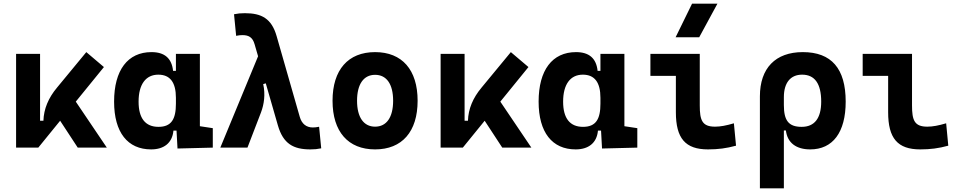

<svg xmlns="http://www.w3.org/2000/svg" viewBox="-20 -815 5313 1060"><path d="M68.8 0H191.4L312 -148.4L409.2 0H569.8L398.4 -253.9L553.7 -444.8L456.5 -527.3L294.9 -331.5C247.1 -274.4 221.7 -213.4 219.7 -148.4H201.2V-517.6H68.8Z M814.5 9.8C884.3 9.8 931.2 -24.9 937.5 -93.8H954.6L960 4.9L1154.8 0V-107.4L1083.5 -118.2V-517.6H951.2V-423.8H935.5C928.2 -493.2 888.7 -527.3 816.4 -527.3C685.1 -527.3 609.9 -427.7 609.9 -253.9C609.9 -84 684.6 9.8 814.5 9.8ZM951.2 -242.7C951.2 -157.2 926.3 -114.7 855 -114.7C782.7 -114.7 745.1 -161.6 745.1 -253.9C745.1 -349.1 784.7 -402.8 854 -402.8C918.9 -402.8 951.2 -360.4 951.2 -274.9Z M1693.4 9.8C1716.3 9.8 1731.9 8.3 1753.4 3.9L1741.7 -115.2C1727.1 -112.3 1717.8 -111.3 1707 -111.3C1671.9 -111.3 1646 -130.4 1634.8 -170.4L1507.3 -615.2C1479.5 -712.9 1423.8 -742.2 1332 -742.2C1309.1 -742.2 1293.5 -740.7 1272 -736.3L1283.7 -617.2C1298.3 -620.1 1306.6 -621.1 1318.4 -621.1C1351.6 -621.1 1374.5 -610.4 1385.7 -570.3L1404.8 -504.4L1196.3 0H1346.2L1420.9 -194.3C1438 -239.3 1445.8 -294.4 1433.1 -350.6L1447.3 -355L1514.2 -122.6C1543.5 -21 1600.1 9.8 1693.4 9.8Z M2050.8 9.8C2199.7 9.8 2285.6 -87.9 2285.6 -258.8C2285.6 -429.7 2199.7 -527.3 2050.8 -527.3C1901.9 -527.3 1815.9 -429.7 1815.9 -258.8C1815.9 -87.9 1901.9 9.8 2050.8 9.8ZM2050.8 -115.7C1987.8 -115.7 1951.2 -167.5 1951.2 -258.8C1951.2 -350.6 1987.8 -401.9 2050.8 -401.9C2114.3 -401.9 2150.4 -350.6 2150.4 -258.8C2150.4 -167.5 2114.3 -115.7 2050.8 -115.7Z M2412.6 0H2535.2L2655.8 -148.4L2752.9 0H2913.6L2742.2 -253.9L2897.5 -444.8L2800.3 -527.3L2638.7 -331.5C2590.8 -274.4 2565.4 -213.4 2563.5 -148.4H2544.9V-517.6H2412.6Z M3158.2 9.8C3228 9.8 3274.9 -24.9 3281.2 -93.8H3298.3L3303.7 4.9L3498.5 0V-107.4L3427.2 -118.2V-517.6H3294.9V-423.8H3279.3C3272 -493.2 3232.4 -527.3 3160.2 -527.3C3028.8 -527.3 2953.6 -427.7 2953.6 -253.9C2953.6 -84 3028.3 9.8 3158.2 9.8ZM3294.9 -242.7C3294.9 -157.2 3270 -114.7 3198.7 -114.7C3126.5 -114.7 3088.9 -161.6 3088.9 -253.9C3088.9 -349.1 3128.4 -402.8 3197.8 -402.8C3262.7 -402.8 3294.9 -360.4 3294.9 -274.9Z M3888.7 9.8C3944.3 9.8 3990.2 3.9 4043.5 -10.7L4031.7 -134.3C3988.8 -121.6 3957 -115.7 3927.7 -115.7C3856.4 -115.7 3843.3 -150.9 3843.3 -232.9V-517.6H3570.8V-396H3711.4V-195.3C3711.4 -51.8 3763.2 9.8 3888.7 9.8ZM3710 -609.4H3840.3L3940.9 -794.9H3800.8Z M4453.1 9.8C4577.6 9.8 4648.9 -84 4648.9 -253.9C4648.9 -436.5 4570.3 -527.3 4412.1 -527.3C4261.2 -527.3 4175.3 -438.5 4175.3 -283.2V224.6H4307.6V-94.7H4318.8C4327.1 -25.4 4377 9.8 4453.1 9.8ZM4307.6 -234.9V-278.8C4307.6 -357.4 4343.8 -402.8 4408.2 -402.8C4478 -402.8 4513.7 -353.5 4513.7 -253.9C4513.7 -161.6 4476.6 -114.7 4405.8 -114.7C4333.5 -114.7 4307.6 -149.9 4307.6 -234.9Z M5060.5 9.8C5116.2 9.8 5162.1 3.9 5215.3 -10.7L5203.6 -134.3C5160.6 -121.6 5128.9 -115.7 5099.6 -115.7C5028.3 -115.7 5015.1 -150.9 5015.1 -232.9V-517.6H4742.7V-396H4883.3V-195.3C4883.3 -51.8 4935.1 9.8 5060.5 9.8Z"/></svg>

Font: Cascadia Mono NF
Style: Bold
Weight: 700
Monospace: yes
Designer: Aaron Bell
Foundry: Saja Typeworks
Version: Version 2404.023